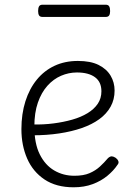

<svg xmlns="http://www.w3.org/2000/svg" viewBox="-20 -778 566 816"><path d="M293 18Q219 18 169.5 -15Q120 -48 95.5 -104Q71 -160 71 -229Q71 -294 88 -347.5Q105 -401 136.5 -439.5Q168 -478 212 -498.5Q256 -519 311 -519Q365 -519 399 -502Q433 -485 450 -456.5Q467 -428 467 -393Q467 -355 450 -324.5Q433 -294 402 -271.5Q371 -249 328 -234Q285 -219 232 -211Q179 -203 120 -203V-249Q165 -248 207.5 -253.5Q250 -259 287 -269.5Q324 -280 352 -297Q380 -314 395.5 -337Q411 -360 411 -390Q411 -430 383.5 -450Q356 -470 307 -470Q272 -470 239.5 -456Q207 -442 181.5 -413.5Q156 -385 141 -342Q126 -299 126 -240Q126 -168 149 -122Q172 -76 210.5 -53.5Q249 -31 296 -31Q335 -31 360.5 -42Q386 -53 404.5 -70Q423 -87 439 -106Q448 -114 455.5 -113.5Q463 -113 472 -107Q480 -101 483 -93Q486 -85 479 -77Q463 -53 436.5 -31Q410 -9 374 4.5Q338 18 293 18ZM161 -706Q150 -706 146 -712.5Q142 -719 142 -731Q142 -744 146 -751Q150 -758 161 -758H429Q440 -758 444 -751Q448 -744 448 -731Q448 -719 444 -712.5Q440 -706 429 -706Z"/></svg>

Font: Playwrite US Modern ExtraLight
Style: Regular
Weight: 250
Designer: Veronika Burian, José Scaglione
Foundry: TypeTogether
Version: Version 1.003